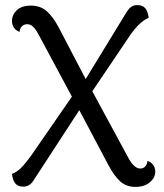

<svg xmlns="http://www.w3.org/2000/svg" viewBox="-20 -723 644 753"><path d="M589 -50Q589 -26 567.5 -8Q546 10 512 10Q475 10 451 -12Q427 -34 405 -76L291 -291L112 -16Q97 9 71 9Q51 9 40.5 -3Q30 -15 27 -41Q46 -48 63 -65Q80 -82 103 -114L262 -344L130 -590Q119 -610 109 -619Q99 -628 87 -628Q73 -628 65 -619Q57 -610 57 -598Q43 -603 35 -614Q27 -625 27 -641Q27 -665 46 -683Q65 -701 101 -701Q139 -701 164 -678.5Q189 -656 211 -614L316 -413L478 -678Q486 -690 495 -696.5Q504 -703 519 -703Q539 -703 549.5 -691Q560 -679 563 -653Q526 -638 487 -580L342 -365L485 -101Q507 -62 530 -62Q543 -62 550.5 -71.5Q558 -81 558 -92Q572 -88 580.5 -76.5Q589 -65 589 -50Z"/></svg>

Font: Arima Madurai
Style: Regular
Weight: 400
Designer: Joana Correia and Natanael Gama
Foundry: NDISCOVER
Version: Version 1.020